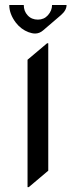

<svg xmlns="http://www.w3.org/2000/svg" viewBox="-20 -730 304 769"><path d="M17.1 -710H75.2Q75.2 -685.1 90.8 -668.5Q106.4 -651.4 131.8 -651.4Q156.2 -651.4 171.9 -668.9Q188.5 -687.5 188.5 -710H246.6Q246.6 -689 224.6 -669.9L152.8 -608.4Q138.2 -595.7 120.6 -595.7Q108.9 -595.7 94.2 -601.1Q64.5 -612.3 43.9 -638.7Q17.1 -673.8 17.1 -710ZM90.3 19.5V-490.7L168.5 -556.6H173.3V-46.4L95.2 19.5Z"/></svg>

Font: Gothica
Style: Book
Weight: 400
Designer: Wojciech Kalinowski "wmk69" (wmk69@o2.pl)
Foundry: Wojciech Kalinowski "wmk69" (wmk69@o2.pl)
Version: Version 2.1.0; 2021-05-14